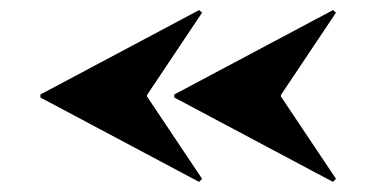

<svg xmlns="http://www.w3.org/2000/svg" viewBox="-20 -500 745 380"><path d="M374 -480 380 -475 271 -312V-309L380 -146L374 -140L60 -307V-313ZM639 -480 645 -475 536 -312V-309L645 -146L639 -140L325 -307V-313Z"/></svg>

Font: Kalnia SemiExpanded
Style: Bold
Weight: 700
Width: 6
Designer: Frida Medrano
Foundry: Frida Medrano
Version: Version 1.105